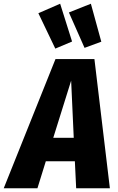

<svg xmlns="http://www.w3.org/2000/svg" viewBox="-74 -1011 632 1031"><path d="M328 -145H172L127 0H-54L224 -694H433L516 0H335ZM322 -271 308 -578 212 -271ZM313 -788 223 -750 132 -940 249 -991ZM470 -787 380 -754 296 -944 414 -991Z"/></svg>

Font: Fira Sans Condensed ExtraBold
Style: Italic
Weight: 800
Width: 3
Italic angle: -8°
Designer: bBox Type GmbH & Carrois Corporate GbR & Edenspiekermann AG
Foundry: bBox Type GmbH & Carrois Corporate GbR & Edenspiekermann AG
Version: Version 4.301